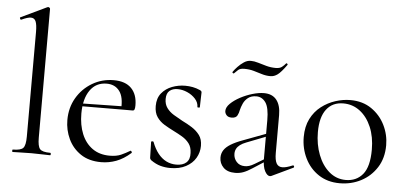

<svg xmlns="http://www.w3.org/2000/svg" viewBox="-50 -828 2002 944"><g transform="rotate(5 951.0 -356.0)"><path d="M39.8 0Q37 0 37 -6Q37 -12 39.8 -12Q78.8 -12 90.7 -25.3Q102.6 -38.6 102.6 -81L102.8 -597.8Q102.8 -633.4 96 -649.7Q89.2 -666 71.4 -666Q56 -666 25.4 -651.8Q21.6 -650 19 -656Q16.4 -662 20 -663L147.8 -724Q149.8 -725 152.6 -725Q155.2 -725 158.4 -722.5Q161.6 -720 161.6 -716.8V-81Q161.6 -39.4 173 -25.7Q184.4 -12 224.2 -12Q227.4 -12 227.4 -6Q227.4 0 224.2 0Q206.8 0 182.7 -1Q158.6 -2 132 -2Q106.2 -2 81.8 -1Q57.4 0 39.8 0Z M477 12Q416.8 12 376.1 -15.4Q335.4 -42.8 314.7 -86.9Q294 -131 294 -180.4Q294 -241 322.2 -289.4Q350.4 -337.8 398.6 -366.4Q446.8 -395 504.8 -395Q562.2 -395 591.7 -364.8Q621.2 -334.6 621.2 -280.8Q621.2 -267.8 618.8 -261.2Q616.4 -254.6 609.4 -254.6H552.6Q557 -315.6 534.8 -345.3Q512.6 -375 471.6 -375Q418.8 -375 389.3 -332.8Q359.8 -290.6 359.8 -217.8Q359.8 -161.4 377.8 -117.4Q395.8 -73.4 430.8 -48.4Q465.8 -23.4 516 -23.4Q550 -23.4 572.1 -33.3Q594.2 -43.2 616 -56.2Q618 -58.2 621.5 -53.8Q625 -49.4 623 -46.4Q587.6 -15 551.5 -1.5Q515.4 12 477 12ZM342.4 -253.6 341.4 -267 567.6 -271V-254.6Z M766.4 -325.2Q766.4 -299.4 779.5 -281.3Q792.6 -263.2 813.4 -250.5Q834.2 -237.8 856.8 -225.6Q882.6 -213.2 905.8 -198.5Q929 -183.8 944.2 -163.4Q959.4 -143 959.4 -110.4Q959.4 -78.4 943.3 -50.7Q927.2 -23 895.4 -6Q863.6 11 817.6 11Q793.4 11 770 4.7Q746.6 -1.6 721.6 -19.2Q719.6 -21.2 717.6 -24.2Q715.6 -27.2 715.6 -31.2L713.6 -108.6Q713.6 -111.6 719.1 -112.1Q724.6 -112.6 725.6 -109.8Q738.2 -76.2 756.2 -53.5Q774.2 -30.8 796.9 -19.5Q819.6 -8.2 846.4 -8.2Q878.4 -8.2 895.8 -23.9Q913.2 -39.6 911.6 -71.2Q910.8 -100 897.1 -118.1Q883.4 -136.2 862.8 -148.5Q842.2 -160.8 819.8 -171.8Q795.2 -184 772.6 -197.6Q750 -211.2 735.4 -232.3Q720.8 -253.4 720.8 -286.8Q720.8 -325.6 741 -350.2Q761.2 -374.8 792.3 -386.6Q823.4 -398.4 857 -398.4Q875.8 -398.4 893.9 -395Q912 -391.6 930.4 -383.4Q939.4 -379.6 939.4 -372.4Q939.4 -356.4 938.4 -338.5Q937.4 -320.6 937.4 -299.4Q937.4 -297.2 931.4 -297.2Q925.4 -297.2 925.4 -299.4Q925.4 -321.6 909.1 -339.6Q892.8 -357.6 869 -368.1Q845.2 -378.6 821 -378.6Q796.6 -378.6 781.5 -366Q766.4 -353.4 766.4 -325.2Z M1318.2 6Q1314.2 8 1309.8 8Q1296.6 8 1285 -13.6Q1273.4 -35.2 1273.4 -76.2V-264.6Q1273.4 -326.8 1255.8 -351.9Q1238.2 -377 1209.8 -377Q1184.8 -377 1169.1 -364.7Q1153.4 -352.4 1145.7 -335Q1138 -317.6 1134.6 -303Q1132.4 -288.8 1125.4 -275.5Q1118.4 -262.2 1097.4 -262.2Q1080.2 -262.2 1072 -271.6Q1063.8 -281 1063.8 -292.2Q1063.8 -310.6 1082.5 -328.9Q1101.2 -347.2 1129.8 -362.5Q1158.4 -377.8 1189.5 -386.9Q1220.6 -396 1246 -396Q1287 -396 1308 -369.6Q1329 -343.2 1329 -294.6V-108Q1329 -73.4 1337.9 -57Q1346.8 -40.6 1367.4 -40.6Q1385.4 -40.6 1417.2 -54Q1422 -56 1424.1 -50.5Q1426.2 -45 1421.2 -43ZM1138.2 7Q1099.8 7 1079.9 -13.3Q1060 -33.6 1060 -61.8Q1060 -82 1070.4 -98.3Q1080.8 -114.6 1103.8 -128.7Q1126.8 -142.8 1163.4 -156.2L1283.4 -201.2L1285.8 -187.8L1180 -146.6Q1161.6 -139.6 1149.8 -130.7Q1138 -121.8 1132.4 -110.9Q1126.8 -100 1126.8 -86.6Q1126.8 -63.8 1141.8 -46.9Q1156.8 -30 1182.6 -30Q1193 -30 1204.1 -33.2Q1215.2 -36.4 1230.8 -45.8L1294.4 -83.8L1296.2 -71L1222.2 -23.4Q1197.8 -7.2 1178.6 -0.1Q1159.4 7 1138.2 7ZM1292.2 -524.2Q1311.6 -524.2 1322.1 -532.2Q1332.6 -540.2 1341.6 -551.2Q1343.6 -553.2 1347.1 -549.8Q1350.6 -546.4 1348.6 -544.2Q1321.6 -506.4 1304.7 -494.1Q1287.8 -481.8 1269.6 -481.8Q1247.6 -481.8 1227.1 -488.2Q1206.6 -494.6 1185.5 -500.6Q1164.4 -506.6 1139 -506.6Q1118.6 -506.6 1109.3 -498.4Q1100 -490.2 1089.6 -479.6Q1087.6 -478.6 1084.1 -481.2Q1080.6 -483.8 1082.6 -486.6Q1090.6 -498.4 1104 -512.6Q1117.4 -526.8 1133.6 -537.6Q1149.8 -548.4 1167.2 -548.4Q1184.4 -548.4 1204 -542.4Q1223.6 -536.4 1245.8 -530.3Q1268 -524.2 1292.2 -524.2Z M1654.4 13Q1594.6 13 1550.6 -16Q1506.6 -45 1482.8 -93.5Q1459 -142 1459 -198Q1459 -250 1478.2 -288Q1497.4 -326 1529.2 -350.5Q1561 -375 1598.4 -387Q1635.8 -399 1672.2 -399Q1733 -399 1776.5 -369Q1820 -339 1843.2 -292Q1866.4 -245 1866.4 -192.8Q1866.4 -129.4 1837.1 -83.3Q1807.8 -37.2 1759.8 -12.1Q1711.8 13 1654.4 13ZM1682.8 -5.6Q1735.6 -5.6 1766.8 -43.4Q1798 -81.2 1798 -165Q1798 -228.4 1777.5 -276.6Q1757 -324.8 1721.2 -352.2Q1685.4 -379.6 1639 -379.6Q1585.6 -379.6 1555.9 -341Q1526.2 -302.4 1526.2 -228.6Q1526.2 -167.8 1546 -116.7Q1565.8 -65.6 1601.2 -35.6Q1636.6 -5.6 1682.8 -5.6Z"/></g></svg>

Font: Cormorant Garamond Light
Style: Regular
Weight: 300
Designer: Christian Thalmann (Catharsis Fonts)
Foundry: Catharsis Fonts
Version: Version 4.001